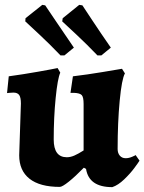

<svg xmlns="http://www.w3.org/2000/svg" viewBox="-20 -758 594 790"><path d="M35 -377Q26 -377 18.5 -376Q11 -375 9 -375L16 -444Q75 -452 137 -463Q199 -474 217 -478L228 -459Q217 -435 209 -354.5Q201 -274 201 -184Q201 -111 255 -111Q270 -111 286 -118Q302 -125 324 -139V-330Q324 -358 316.5 -366.5Q309 -375 284 -376H270L280 -444Q339 -451 401.5 -461.5Q464 -472 482 -475L494 -456Q481 -433 472.5 -343.5Q464 -254 464 -145Q464 -128 473 -117.5Q482 -107 497 -107Q510 -107 524 -113Q538 -119 538 -120L554 -97Q550 -90 533 -67Q516 -44 491 -20Q466 4 442 12Q346 12 334 -63L325 -68Q290 -32 263 -10.5Q236 11 226 11Q144 11 101.5 -22.5Q59 -56 59 -119L66 -332Q66 -357 59 -367Q52 -377 35 -377ZM84 -670 85 -683 154 -738 166 -736Q176 -721 208.5 -673Q241 -625 284 -562L245 -530H229Q185 -576 141 -617Q97 -658 84 -670ZM236 -670 238 -683 306 -738 319 -736Q329 -721 361 -672.5Q393 -624 436 -562L397 -530H381Q337 -576 293 -617Q249 -658 236 -670Z"/></svg>

Font: Alegreya ExtraBold
Style: Regular
Weight: 800
Designer: Juan Pablo del Peral
Foundry: Huerta Tipografica
Version: Version 2.007; ttfautohint (v1.6)